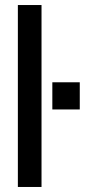

<svg xmlns="http://www.w3.org/2000/svg" viewBox="-20 -743 337 763"><path d="M51 0V-723H145V0ZM188 -308V-416H297V-308Z"/></svg>

Font: Archivo Narrow Medium
Style: Regular
Weight: 500
Designer: Hector Gatti
Foundry: Omnibus-Type
Version: Version 3.002